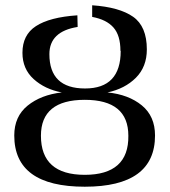

<svg xmlns="http://www.w3.org/2000/svg" viewBox="-20 -697 643 727"><path d="M437 -504 436 -505Q436 -563 409.5 -593Q383 -623 329 -633V-677Q432 -670 484 -633.5Q536 -597 536 -510Q536 -444 494.5 -402.5Q453 -361 387 -347Q467 -339 517 -298Q567 -257 567 -184Q567 10 301 10Q34 10 34 -184Q34 -256 84.5 -297Q135 -338 214 -347Q150 -359 107.5 -397.5Q65 -436 65 -497Q65 -565 116 -598Q168 -632 273 -639L274 -595Q167 -578 167 -492Q167 -362 302 -362Q437 -362 437 -504ZM135 -183Q135 -35 301 -35Q384 -35 425.5 -72Q467 -109 466 -183Q466 -319 301 -319Q135 -319 135 -183Z"/></svg>

Font: Libra Serif Modern
Style: Regular
Weight: 400
Designer: Stefan Peev, Context Ltd
Foundry: Stefan Peev, Context Ltd
Version: Version 1.000